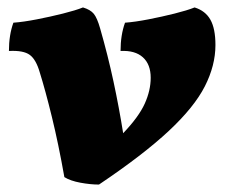

<svg xmlns="http://www.w3.org/2000/svg" viewBox="-20 -487 606 516"><path d="M503 -467Q532 -458 545.5 -434Q559 -410 559 -366Q559 -311 530.5 -255Q502 -199 433.5 -135Q365 -71 246 9Q223 9 196 4Q169 -1 153 -11Q137 -101 119.5 -172.5Q102 -244 87 -292Q77 -327 60 -339.5Q43 -352 4 -350Q4 -393 16 -426Q43 -428 79 -435Q115 -442 149 -450.5Q183 -459 203 -467Q223 -461 232 -450Q241 -439 249 -411Q270 -338 285 -268Q300 -198 311 -129Q353 -173 369 -208.5Q385 -244 385 -278Q385 -314 364 -333Q343 -352 304 -350Q304 -393 316 -426Q343 -428 379 -435Q415 -442 449 -450.5Q483 -459 503 -467Z"/></svg>

Font: Vollkorn Black
Style: Italic
Weight: 900
Italic angle: -11°
Designer: Friedrich Althausen
Foundry: Friedrich Althausen
Version: Version 5.000; ttfautohint (v1.8.3)